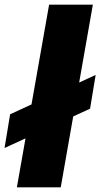

<svg xmlns="http://www.w3.org/2000/svg" viewBox="-46 -805 432 825"><path d="M-26.5 -169 341 -338 365 -483 -2.5 -314ZM26.5 0H215L353 -785H165Z"/></svg>

Font: Anybody Expanded
Style: Bold Italic
Weight: 700
Width: 7
Italic angle: -10°
Version: Version 1.113;gftools[0.9.25]